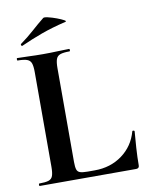

<svg xmlns="http://www.w3.org/2000/svg" viewBox="-88 -859 721 924"><g transform="rotate(-10 272.5 -397.5)"><path d="M213 -543V-85Q213 -60.5 217 -48.2Q221 -36 233.4 -32Q245.8 -28 270 -28H304Q382 -28 439 -70Q496 -112 515 -182Q516 -185 521 -184Q526 -183 526 -180Q523 -147 520 -100.7Q517 -54.3 517 -15Q517 0 501.6 0H30Q28 0 28 -6Q28 -12 30 -12Q60.7 -12 76.1 -17Q91.5 -22 96.7 -37Q102 -52 102 -81V-544Q102 -573 96.7 -587.5Q91.5 -602 76.1 -607.5Q60.7 -613 30 -613Q28 -613 28 -619Q28 -625 30 -625Q54 -625 87.3 -623.5Q120.6 -622 156.6 -622Q195 -622 227 -623.5Q259 -625 284 -625Q287 -625 287 -619Q287 -613 284 -613Q253.7 -613 238.5 -607.5Q223.4 -602 218.2 -587Q213 -572 213 -543ZM66 -679Q62 -677 60 -682.5Q58 -688 61 -689Q97 -715 127 -742Q157 -769 187 -793Q191 -797 210.5 -792.5Q230 -788 251.5 -780Q273 -772 285.5 -765Q298 -758 288 -756Q221 -740 169 -721Q117 -702 66 -679Z"/></g></svg>

Font: Cormorant Garamond Light
Style: Regular
Weight: 300
Designer: Christian Thalmann (Catharsis Fonts)
Foundry: Catharsis Fonts
Version: Version 4.001